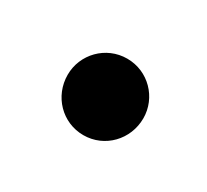

<svg xmlns="http://www.w3.org/2000/svg" viewBox="-42 -124 228 211"><g transform="rotate(30 72.0 -18.5)"><path d="M122 -19C122 -45 101 -67 74 -67C47 -67 26 -45 26 -19C26 8 47 30 74 30C101 30 122 8 122 -19Z"/></g></svg>

Font: LS
Style: RegularAlt
Weight: 500
Designer: BSozoo
Foundry: BSozoo
Version: Version 001.000